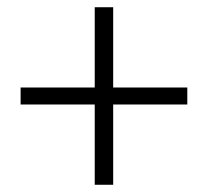

<svg xmlns="http://www.w3.org/2000/svg" viewBox="-20 -631 575 531"><path d="M242 -120H293V-342H498V-389H293V-611H242V-389H37V-342H242Z"/></svg>

Font: Noto Sans TC Light
Style: Regular
Weight: 300
Designer: Ryoko NISHIZUKA 西塚涼子 (kana, bopomofo & ideographs); Paul D. Hunt (Latin, Greek & Cyrillic); Sandoll Communications 산돌커뮤니
Foundry: Adobe
Version: Version 2.004;hotconv 1.0.118;makeotfexe 2.5.65603